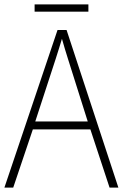

<svg xmlns="http://www.w3.org/2000/svg" viewBox="-20 -902 557 871"><path d="M381 -882H137V-849H381ZM477 -51H517L282 -766H241L0 -51H40L129 -315H390ZM288 -636 378 -351H140L233 -636C242 -665 252 -695 261 -726C270 -693 280 -662 288 -636Z"/></svg>

Font: Noto Sans Tamil UI SemiCondensed ExtraLight
Style: Regular
Weight: 200
Width: 4
Designer: Jelle Bosma - Monotype Design Team
Foundry: Monotype Imaging Inc.
Version: Version 2.004